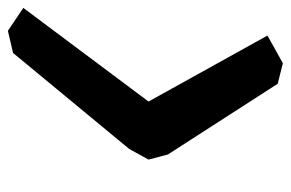

<svg xmlns="http://www.w3.org/2000/svg" viewBox="-145 -631 736 486"><g transform="rotate(-90 223.0 -388.0)"><path d="M376 -79 306 -40 254 -53 75 -331 62 -380 89 -429 332 -723 388 -736 446 -697 209 -380Z"/></g></svg>

Font: Chau Philomene One
Style: Italic
Weight: 400
Designer: Vicente Lamonaca
Foundry: TipoType
Version: Version 1.002